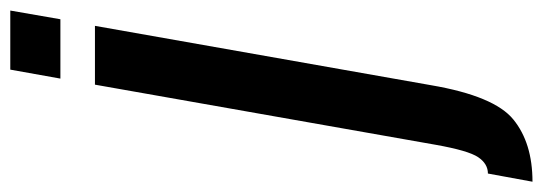

<svg xmlns="http://www.w3.org/2000/svg" viewBox="-461 -447 1030 364"><g transform="rotate(-90 54.0 -265.0)"><path d="M-108.5 229.5 -93 145Q-74.5 145 -62 126.5Q-49.5 108 -38.5 46L75.5 -600H187L74.5 37Q54 157 9.5 193.2Q-35 229.5 -108.5 229.5ZM104 -760.5H216L199.5 -665.5H87Z"/></g></svg>

Font: Anybody UltraCondensed SemiBold
Style: Italic
Weight: 600
Width: 1
Italic angle: -10°
Designer: Tyler Finck
Foundry: Etcetera Type Company
Version: Version 1.010; ttfautohint (v1.8.3) -l 8 -r 50 -G 200 -x 14 